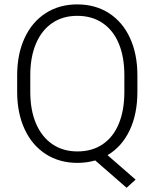

<svg xmlns="http://www.w3.org/2000/svg" viewBox="-20 -741 717 885"><path d="M475.6 -25.9 605 86.9 563.5 124.5 418.9 -1.5Q379.9 9.8 336.9 9.8Q254.4 9.8 191.4 -30.5Q128.4 -70.8 93.8 -145Q59.1 -219.2 59.1 -317.4V-393.6Q59.1 -491.7 93.5 -565.9Q127.9 -640.1 190.7 -680.4Q253.4 -720.7 335.9 -720.7Q419.4 -720.7 482.2 -680.4Q544.9 -640.1 579.1 -566.2Q613.3 -492.2 613.3 -393.6V-317.4Q613.3 -215.3 577.4 -139.9Q541.5 -64.5 475.6 -25.9ZM553.2 -317.4V-394.5Q553.2 -478.5 527.6 -540Q502 -601.6 452.9 -634.8Q403.8 -668 335.9 -668Q269.5 -668 220.7 -634.8Q171.9 -601.6 145.8 -539.8Q119.6 -478 119.6 -394.5V-317.4Q119.6 -233.4 146 -171.6Q172.4 -109.9 221.4 -76.4Q270.5 -43 336.9 -43Q404.8 -43 453.6 -76.2Q502.4 -109.4 527.8 -171.1Q553.2 -232.9 553.2 -317.4Z"/></svg>

Font: Heebo Light
Style: Regular
Weight: 300
Designer: Oded Ezer
Foundry: Meir Sadan
Version: Version 2.001; ttfautohint (v1.5.14-ce02) -l 8 -r 50 -G 200 